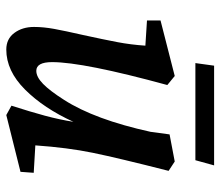

<svg xmlns="http://www.w3.org/2000/svg" viewBox="-64 -608 684 595"><g transform="rotate(90 277.5 -310.0)"><path d="M63 -74Q63 -103 69 -136Q75 -169 88 -226Q102 -290 110 -332Q118 -374 121 -419L43 -424V-466L215 -510L243 -487Q172 -227 172 -130Q172 -81 199 -81Q218 -81 239.5 -102Q261 -123 289 -167Q350 -262 388 -435L396 -494L480 -510L509 -491Q469 -334 453 -256Q437 -178 430 -78L515 -73L512 -32L336 12L307 -4Q326 -63 338 -107.5Q350 -152 357 -196Q315 -104 257 -46Q199 12 133 12Q100 12 81.5 -13Q63 -38 63 -74ZM183 -632H492L476 -574H175Z"/></g></svg>

Font: Andada Pro SemiBold
Style: Italic
Weight: 600
Italic angle: -6.99998°
Designer: Carolina Giovagnoli
Foundry: Huerta Tipografica
Version: Version 3.005